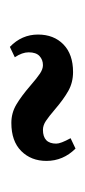

<svg xmlns="http://www.w3.org/2000/svg" viewBox="88 -564 173 389"><g transform="rotate(90 174.5 -369.5)"><path d="M50 -360Q50 -327 75 -303L96 -313Q86 -328 86 -341Q86 -356 93.5 -363Q101 -370 112 -370Q120 -370 129 -364Q138 -358 153 -345Q175 -326 192 -316Q209 -306 229 -306Q266 -306 286 -326Q306 -346 306 -377Q306 -411 281 -436L260 -426Q271 -406 271 -397Q271 -370 243 -370Q234 -370 225 -376Q216 -382 202 -394Q181 -412 164 -421.5Q147 -431 126 -431Q90 -431 70 -411.5Q50 -392 50 -360Z"/></g></svg>

Font: Amita
Style: Bold
Weight: 700
Designer: Eduardo Rodriguez Tunni, Modular Infotech, Brian J. Bonislawsky
Foundry: Eduardo Rodriguez Tunni, Modular Infotech, Brian J. Bonislawsky
Version: Version 1.003